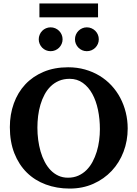

<svg xmlns="http://www.w3.org/2000/svg" viewBox="-20 -1077 796 1113"><path d="M559.1 -328.1Q559.1 -386.7 548.1 -439.7Q537.1 -492.7 515.1 -532.7Q493.2 -572.8 460.2 -596.4Q427.2 -620.1 383.8 -620.1Q349.1 -620.1 321.8 -608.4Q294.4 -596.7 273.7 -576.4Q252.9 -556.2 238.3 -528.8Q223.6 -501.5 214.4 -470Q205.1 -438.5 200.9 -404.5Q196.8 -370.6 196.8 -336.9Q196.8 -301.3 201.4 -266.1Q206.1 -231 215.3 -198.7Q224.6 -166.5 239.3 -138.7Q253.9 -110.8 273.4 -90.6Q293 -70.3 318.1 -58.6Q343.3 -46.9 374 -46.9Q407.2 -46.9 434.1 -58.8Q460.9 -70.8 481.4 -91.3Q502 -111.8 516.6 -139.2Q531.2 -166.5 540.8 -197.8Q550.3 -229 554.7 -262.5Q559.1 -295.9 559.1 -328.1ZM720.2 -332Q720.2 -260.3 696 -197Q671.9 -133.8 627.4 -86.4Q583 -39.1 521 -11.5Q459 16.1 383.8 16.1Q309.1 16.1 245.4 -7.6Q181.6 -31.2 135.5 -76.7Q89.4 -122.1 63.2 -188.5Q37.1 -254.9 37.1 -339.8Q37.1 -413.6 60.1 -477.3Q83 -541 126.2 -587.4Q169.4 -633.8 232.2 -660.4Q294.9 -687 375 -687Q426.8 -687 472.7 -674.1Q518.6 -661.1 556.9 -637.9Q595.2 -614.7 625.5 -582.3Q655.8 -549.8 676.8 -510.3Q697.8 -470.7 709 -425.5Q720.2 -380.4 720.2 -332ZM342.8 -849.1Q342.8 -835 337.4 -822.5Q332 -810.1 322.5 -800.5Q313 -791 300.3 -785.6Q287.6 -780.3 273.4 -780.3Q259.3 -780.3 246.6 -785.6Q233.9 -791 224.6 -800.5Q215.3 -810.1 210 -822.5Q204.6 -835 204.6 -849.1Q204.6 -863.3 210 -876Q215.3 -888.7 224.6 -898.2Q233.9 -907.7 246.6 -913.1Q259.3 -918.5 273.4 -918.5Q287.6 -918.5 300.3 -913.1Q313 -907.7 322.5 -898.2Q332 -888.7 337.4 -876Q342.8 -863.3 342.8 -849.1ZM552.7 -849.1Q552.7 -835 547.4 -822.5Q542 -810.1 532.5 -800.5Q522.9 -791 510.3 -785.6Q497.6 -780.3 483.4 -780.3Q469.2 -780.3 456.8 -785.6Q444.3 -791 434.8 -800.5Q425.3 -810.1 419.9 -822.5Q414.6 -835 414.6 -849.1Q414.6 -863.3 419.9 -876Q425.3 -888.7 434.8 -898.2Q444.3 -907.7 456.8 -913.1Q469.2 -918.5 483.4 -918.5Q497.6 -918.5 510.3 -913.1Q522.9 -907.7 532.5 -898.2Q542 -888.7 547.4 -876Q552.7 -863.3 552.7 -849.1ZM208.5 -976.6V-1057.1H548.3V-976.6Z"/></svg>

Font: Charis SIL Phon
Style: Bold
Weight: 700
Foundry: SIL International
Version: Version 5.000